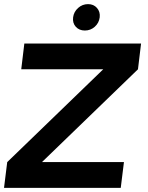

<svg xmlns="http://www.w3.org/2000/svg" viewBox="-50 -911 716 931"><path d="M-30.5 0 -15 -125 450.5 -575H53L68 -700H634L619 -575L153.5 -125H551L535.5 0ZM361.5 -763Q334 -763 317.5 -781.2Q301 -799.5 304.5 -827Q308 -854 328.8 -872.5Q349.5 -891 377 -891Q404 -891 420.2 -872.5Q436.5 -854 433.5 -827Q430 -799.5 409.5 -781.2Q389 -763 361.5 -763Z"/></svg>

Font: Urbanist
Style: Bold Italic
Weight: 700
Italic angle: -8°
Designer: Corey Hu
Foundry: Corey Hu
Version: Version 1.330; ttfautohint (v1.8.4.7-5d5b)